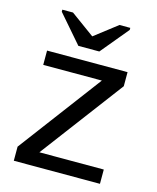

<svg xmlns="http://www.w3.org/2000/svg" viewBox="-110 -805 720 882"><g transform="rotate(15 250.0 -364.0)"><path d="M40.5 0V-66.9L335.9 -460.4H57.1V-528.3H439.9V-461.4L144 -67.9H450.2V0ZM290 -586.4H190.4L76.2 -718.3V-728H127L240.2 -645.5H241.2L348.1 -728H399.4V-718.3Z"/></g></svg>

Font: Liberation Sans
Style: Regular
Weight: 400
Designer: Steve Matteson
Foundry: Ascender Corporation
Version: Version 2.00.1